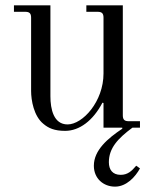

<svg xmlns="http://www.w3.org/2000/svg" viewBox="-20 -476 574 716"><path d="M32 -432H74C90 -432 96 -426 96 -410V-137C96 -102 106 -43 142 -14C161 2 183 12 223 12C276 12 327 -26 362 -93L366 -92V0H436V4C382 40 330 84 330 142C330 190 366 220 409 220C452 220 485 183 502 152L488 142C471 162 456 176 430 176C400 176 386 157 386 129C386 76 420 40 474 0H502V-24H460C444 -24 438 -30 438 -46V-456H302V-432H344C360 -432 366 -426 366 -410V-202C366 -97 288 -12 232 -12C180 -12 168 -69 168 -117V-456H32Z"/></svg>

Font: Old Standard
Style: Regular
Weight: 400
Designer: Alexey Kryukov <alexios@thessalonica.org.ru>
Version: Version 2.0